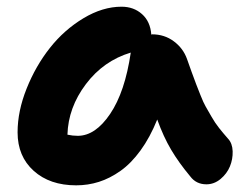

<svg xmlns="http://www.w3.org/2000/svg" viewBox="-20 -494 723 570"><path d="M206.1 56.2Q127.9 56.2 80.1 13.2Q32.2 -29.8 32.2 -101.1Q32.2 -164.1 59.1 -231.2Q85.9 -298.3 128.2 -351.8Q170.4 -405.3 227.5 -439.7Q284.7 -474.1 340.8 -474.1Q377 -474.1 401.6 -452.1Q426.3 -430.2 429.2 -391.1L431.2 -392.1Q468.3 -392.1 496.1 -371.3Q523.9 -350.6 535.2 -318.8Q538.1 -310.1 548.6 -281.2Q559.1 -252.4 562.5 -243.7Q565.9 -234.9 575 -211.9Q584 -189 590.6 -177.7Q597.2 -166.5 607.7 -147.9Q618.2 -129.4 630.4 -114Q642.6 -98.6 657.2 -82Q669.9 -68.4 670.7 -44.9Q671.4 -21.5 662.6 0Q653.8 21.5 634.8 37.4Q615.7 53.2 592.8 53.2Q562.5 53.2 544.9 29.8Q510.7 -11.2 488 -49.6Q465.3 -87.9 446.8 -139.2Q425.3 -85.9 397.2 -47.4Q369.1 -8.8 337.6 13.4Q306.2 35.6 273.7 45.9Q241.2 56.2 206.1 56.2ZM210.9 -90.8Q263.2 -90.8 307.1 -156Q351.1 -221.2 368.2 -337.9Q287.1 -313.5 234.9 -244.1Q182.6 -174.8 180.2 -94.2Q195.3 -90.8 210.9 -90.8Z"/></svg>

Font: Shantell Sans Bouncy
Style: Bold
Weight: 700
Designer: Stephen Nixon, Anya Danilova, Shantell Martin
Foundry: Arrow Type
Version: Version 1.006;[9816181b4]